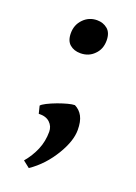

<svg xmlns="http://www.w3.org/2000/svg" viewBox="-109 -432 442 622"><g transform="rotate(20 112.0 -121.0)"><path d="M178.7 -27.8Q178.7 9.8 150.4 57.1Q119.1 109.9 71.8 142.1L48.8 124Q69.8 99.1 81.8 70.6Q93.8 42 93.8 9.3Q93.8 -9.8 80.3 -22.5Q66.9 -35.2 42 -34.2L35.6 -60.1Q39.1 -64.9 53 -72Q66.9 -79.1 86.4 -86.4Q104 -92.8 118.9 -96.7Q133.8 -100.6 142.6 -100.6Q160.2 -91.8 169.4 -74.5Q178.7 -57.1 178.7 -27.8ZM167.5 -332Q167.5 -302.2 148.4 -283.7Q129.9 -264.6 101.1 -264.6Q79.1 -264.6 64.7 -276.9Q50.3 -289.1 50.3 -315.4Q50.3 -344.7 69.8 -364.3Q88.9 -383.8 116.7 -383.8Q137.7 -383.8 152.6 -371.3Q167.5 -358.9 167.5 -332Z"/></g></svg>

Font: Namdhinggo SemiBold
Style: Regular
Weight: 600
Designer: Victor Gaultney
Foundry: SIL International
Version: Version 3.001